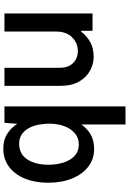

<svg xmlns="http://www.w3.org/2000/svg" viewBox="176 -769 797 1189"><g transform="rotate(-90 574.5 -174.5)"><path d="M37.3 -274.5Q37.3 -355.8 63 -418.7Q88.8 -481.5 136.2 -517Q183.6 -552.6 248.2 -552.6Q301.8 -552.6 339.5 -528.9Q377.1 -505.3 402.3 -465.6L408.4 -545.5H509.9V204.2H398.4V-69.6Q373.2 -33 336.1 -11.5Q299 9.9 246.8 9.9Q183.2 9.9 136.2 -26.8Q89.1 -63.6 63.2 -127.7Q37.3 -191.8 37.3 -274.5ZM148.8 -274.5Q148.8 -221.9 162.6 -179Q176.5 -136 204.4 -110.4Q232.2 -84.9 274.5 -84.9Q313.2 -84.9 339.8 -106.5Q366.5 -128.2 381.4 -160Q396.3 -191.8 399.5 -222.7Q403.1 -240.4 403.1 -267.4Q403.1 -294.4 399.5 -313.6Q397 -345.9 383.5 -378.6Q370 -411.2 344.1 -432.9Q318.2 -454.5 278.8 -454.5Q233.7 -454.5 204.9 -429.9Q176.1 -405.2 162.5 -364.2Q148.8 -323.2 148.8 -274.5Z M973.7 -229.8V-545.5H1085.6V0H978.3V-70.3H972.7Q951.3 -39.8 912.1 -16.3Q872.9 7.1 816.1 7.1Q774.1 7.1 733 -14.6Q691.8 -36.2 664.6 -82Q637.4 -127.8 637.4 -201V-545.5H749.3V-202.8Q749.3 -148.8 778.9 -119.9Q808.6 -90.9 854 -90.9Q900.6 -90.9 937.1 -125.4Q973.7 -159.8 973.7 -229.8Z"/></g></svg>

Font: Interface Medium
Style: Regular
Weight: 500
Designer: Rasmus Andersson
Foundry: rsms
Version: Version 1.8